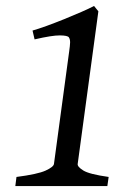

<svg xmlns="http://www.w3.org/2000/svg" viewBox="-20 -628 459 648"><path d="M346.7 -30.8 342.3 0H31.7L35.6 -30.8Q106.9 -40 133.8 -52.2Q160.6 -64.5 162.1 -74.7L213.4 -454.1Q216.3 -473.6 216.6 -484.6Q216.8 -495.6 212.4 -502Q208 -508.3 182.1 -508.5Q156.2 -508.8 96.7 -495.1L89.8 -524.9Q108.9 -530.3 137.2 -540.5Q165.5 -550.8 196.3 -563.2Q227.1 -575.7 253.9 -587.4Q280.8 -599.1 297.4 -607.9L312 -589.8L242.2 -74.7Q240.7 -65.4 261 -52.7Q281.2 -40 346.7 -30.8Z"/></svg>

Font: Gentium Book Plus
Style: Italic
Weight: 400
Italic angle: -8°
Designer: Victor Gaultney, Annie Olsen, Iska Routamaa, Becca Hirsbrunner
Foundry: SIL International
Version: Version 6.101